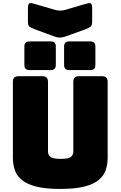

<svg xmlns="http://www.w3.org/2000/svg" viewBox="-20 -1217 786 1252"><path d="M682 -189Q682 -143 668.5 -105.5Q655 -68 620.5 -41Q586 -14 526 0.5Q466 15 373 15Q280 15 220 0.5Q160 -14 125.5 -41Q91 -68 77.5 -105.5Q64 -143 64 -189V-684Q64 -720 100 -720H257Q293 -720 293 -684V-228Q293 -208 308 -194.5Q323 -181 375 -181Q428 -181 443 -194.5Q458 -208 458 -228V-684Q458 -720 494 -720H646Q682 -720 682 -684ZM311 -760H173Q139 -760 139 -793V-914Q139 -947 173 -947H311Q344 -947 344 -914V-793Q344 -760 311 -760ZM569 -760H431Q398 -760 398 -793V-914Q398 -947 431 -947H569Q602 -947 602 -914V-793Q602 -760 569 -760ZM403 -1152 540 -1192Q566 -1200 573.5 -1194Q581 -1188 581 -1161V-1080Q581 -1053 572.5 -1045Q564 -1037 540 -1027L412 -981Q403 -977 392.5 -975Q382 -973 373 -972Q364 -972 356.5 -973Q349 -974 341 -977L204 -1027Q179 -1037 170.5 -1045Q162 -1053 162 -1080V-1161Q162 -1188 170 -1194Q178 -1200 204 -1192L341 -1152Q372 -1144 403 -1152Z"/></svg>

Font: Bungee Tint
Style: Regular
Weight: 400
Designer: David Jonathan Ross
Foundry: David Jonathan Ross
Version: Version 2.001